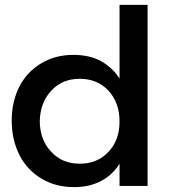

<svg xmlns="http://www.w3.org/2000/svg" viewBox="-20 -762 718 787"><path d="M585 -742H470V-440C450 -471 424 -495 393 -512C361 -529 324 -537 281 -537C232 -537 188 -526 150 -503C111 -480 81 -449 60 -408C39 -367 28 -321 28 -268C28 -215 39 -167 60 -126C81 -85 111 -53 150 -30C188 -7 232 5 283 5C325 5 362 -3 394 -20C425 -36 451 -60 470 -91V0H585ZM425 -140C394 -107 355 -91 307 -91C259 -91 220 -107 190 -140C159 -172 144 -213 143 -264C144 -315 159 -357 190 -390C220 -423 259 -439 307 -439C355 -439 394 -423 425 -390C455 -357 470 -315 470 -264C470 -213 455 -172 425 -140Z"/></svg>

Font: Argentum Sans
Style: Regular
Weight: 400
Designer: Julieta Ulanovsky
Foundry: Julieta Ulanovsky
Version: Version 5.001;March 29, 2019;FontCreator 11.5.0.2425 64-bit